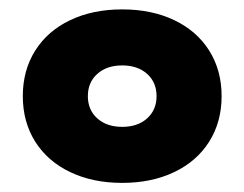

<svg xmlns="http://www.w3.org/2000/svg" viewBox="-20 -531 528 415"><path d="M56 -225Q29.3 -267.6 29.3 -323.2Q29.3 -378.9 56 -421.5Q82.8 -464.1 131.6 -487.4Q180.4 -510.7 244.1 -510.7Q307.9 -510.7 356.7 -487.4Q405.5 -464.1 432.3 -421.5Q459 -378.9 459 -323.2Q459 -267.6 432.3 -225Q405.5 -182.4 356.7 -159.1Q307.9 -135.7 244.1 -135.7Q180.4 -135.7 131.6 -159.1Q82.8 -182.4 56 -225ZM190.3 -371.3Q169.9 -353 169.9 -323.2Q169.9 -293.5 190.3 -275.1Q210.7 -256.8 244.1 -256.8Q277.6 -256.8 298 -275.1Q318.4 -293.5 318.4 -323.2Q318.4 -353 298 -371.3Q277.6 -389.6 244.1 -389.6Q210.7 -389.6 190.3 -371.3Z"/></svg>

Font: Agreloy
Style: Medium
Weight: 400
Designer: gluk
Foundry: gluk
Version: Version 0.27